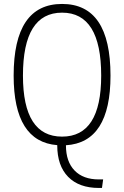

<svg xmlns="http://www.w3.org/2000/svg" viewBox="-20 -723 626 968"><path d="M478.5 224.6Q378.4 224.6 323.5 168.5Q268.6 112.3 268.6 9.8V8.8Q48.8 -8.3 48.8 -341.8Q48.8 -703.1 293 -703.1Q537.1 -703.1 537.1 -341.8Q537.1 -4.4 312.5 9.3V10.7Q312.5 91.8 356 136.7Q399.4 181.6 478.5 181.6H500L494.1 224.6ZM293 -34.2Q490.2 -34.2 490.2 -341.8Q490.2 -659.2 293 -659.2Q95.7 -659.2 95.7 -341.8Q95.7 -34.2 293 -34.2Z"/></svg>

Font: Cascadia Mono ExtraLight
Style: Regular
Weight: 200
Monospace: yes
Designer: Aaron Bell
Foundry: Saja Typeworks
Version: Version 2404.023; ttfautohint (v1.8.4)